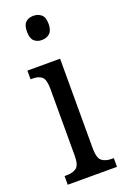

<svg xmlns="http://www.w3.org/2000/svg" viewBox="-147 -802 554 850"><g transform="rotate(-20 130.0 -377.5)"><path d="M129 -641Q107 -641 93 -654Q79 -667 79 -698Q79 -730 93 -742.5Q107 -755 129 -755Q151 -755 166 -742.5Q181 -730 181 -698Q181 -667 166 -654Q151 -641 129 -641ZM17 0V-41H27Q56 -41 73 -53.5Q90 -66 90 -110V-425Q90 -469 75 -482Q60 -495 32 -495H22V-536H176V-115Q176 -68 193 -54.5Q210 -41 239 -41H249V0Z"/></g></svg>

Font: Noto Serif Bengali ExtraCondensed
Style: Regular
Weight: 400
Width: 2
Designer: Juan Bruce, Universal Thirst, Indian Type Foundry and the Monotype Design Team.
Foundry: Monotype Imaging Inc.
Version: Version 2.003; ttfautohint (v1.8.4.7-5d5b)